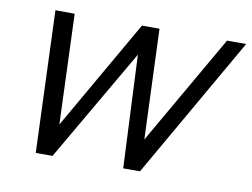

<svg xmlns="http://www.w3.org/2000/svg" viewBox="-64 -630 948 721"><g transform="rotate(10 410.0 -270.0)"><path d="M112.6 0H176.6L426.3 -430L446.1 0H510.1L819.8 -540H746.8L505.4 -120.5L489.3 -540H422.3L181.4 -120.5L165.8 -540L92.4 -540.5Z"/></g></svg>

Font: Manrope
Style: RegularItalic
Weight: 400
Italic angle: -15°
Designer: Mikhail Sharanda
Foundry: Mikhail Sharanda
Version: Version 4.502;hotconv 1.0.109;makeotfexe 2.5.65596